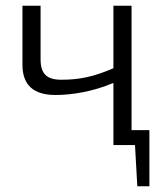

<svg xmlns="http://www.w3.org/2000/svg" viewBox="-20 -504 582 667"><path d="M499 -52H437V-484H374V-267C305 -237 255 -227 193 -227C143 -227 121 -247 121 -298V-484H58V-279C58 -208 97 -174 173 -174C230 -174 304 -186 374 -216V0H449L457 143H499Z"/></svg>

Font: SnT
Style: Regular
Weight: 300
Designer: Natanael Gama
Version: Version 1.001;PS 001.001;hotconv 1.0.70;makeotf.lib2.5.58329